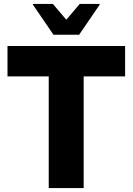

<svg xmlns="http://www.w3.org/2000/svg" viewBox="-20 -953 672 973"><path d="M18 -720H614V-566H404V0H227V-566H18ZM251 -777 147 -929V-933H248L316 -853L384 -933H485V-929L381 -777Z"/></svg>

Font: Kufam
Style: Bold
Weight: 700
Designer: Wael Morcos, Artur Schmal
Foundry: Original Type
Version: Version 1.300; ttfautohint (v1.8.3)